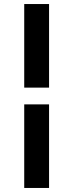

<svg xmlns="http://www.w3.org/2000/svg" viewBox="-20 -735 367 951"><path d="M223 -301V-715H100V-301ZM223 196V-218H100V196Z"/></svg>

Font: sklik
Style: Regular
Weight: 400
Designer: Joe Prince
Foundry: Joe Prince
Version: Version 1.001